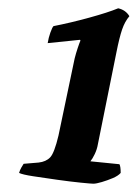

<svg xmlns="http://www.w3.org/2000/svg" viewBox="-20 -788 332 463"><path d="M205 -345Q200 -345 175 -347.5Q150 -350 118 -354.5Q86 -359 60 -363Q34 -367 26 -371Q28 -378 31.5 -384Q35 -390 37 -393L73 -396Q91 -398 101 -408.5Q111 -419 121 -461L160 -647Q163 -659 167.5 -672.5Q172 -686 174 -690L173 -692L95 -684Q97 -697 101.5 -709.5Q106 -722 109 -725Q150 -733 195.5 -745.5Q241 -758 265 -768Q283 -764 292 -749Q281 -736 274.5 -717Q268 -698 261 -663L216 -440Q214 -428 208.5 -416.5Q203 -405 198 -399L268 -392Q271 -387 271 -371Q265 -364 252 -358.5Q239 -353 225.5 -349Q212 -345 205 -345Z"/></svg>

Font: Texturina ExtraBold
Style: Italic
Weight: 800
Italic angle: -11°
Designer: Guillermo Torres Carreño
Foundry: Omnibus-Type
Version: Version 1.002; ttfautohint (v1.8.3)